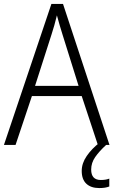

<svg xmlns="http://www.w3.org/2000/svg" viewBox="-20 -736 577 975"><path d="M477 0 395 -248H142L59 0H0L241 -716H300L536 0ZM297 -562Q291 -581 283 -608Q275 -635 269 -658Q263 -633 256 -608Q249 -583 242 -562L158 -300H379ZM443 125Q443 178 492 178Q506 178 517 176Q528 174 535 171V211Q525 215 512.5 217Q500 219 484 219Q442 219 418.5 197Q395 175 395 132Q395 93 420.5 56Q446 19 486 -12L519 0Q484 32 463.5 61.5Q443 91 443 125Z"/></svg>

Font: Noto Sans Lao Looped SemiCondensed Light
Style: Regular
Weight: 300
Width: 4
Designer: Mark Frömberg, Ben Mitchell
Foundry: The Fontpad Ltd
Version: Version 1.002; ttfautohint (v1.8.4.7-5d5b)